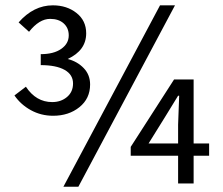

<svg xmlns="http://www.w3.org/2000/svg" viewBox="-20 -688 836 720"><path d="M179.2 -253.9Q133.8 -253.9 95.7 -274.9Q57.6 -295.9 34.2 -330.1L77.1 -362.8Q115.2 -305.2 175.8 -305.2Q208.5 -305.2 231.2 -324.2Q253.9 -343.3 253.9 -375Q253.9 -408.2 222.2 -426Q190.4 -443.8 132.8 -443.8V-484.9Q181.2 -484.9 209.5 -504.6Q237.8 -524.4 237.8 -555.2Q237.8 -583 219 -600.1Q200.2 -617.2 168 -617.2Q127 -617.2 88.9 -568.8L49.8 -604Q106 -668 178.2 -668Q230.5 -668 266.8 -639.4Q303.2 -610.8 303.2 -563Q303.2 -499 233.9 -466.8Q270 -457.5 293.9 -432.6Q317.9 -407.7 317.9 -371.1Q317.9 -318.4 277.8 -286.1Q237.8 -253.9 179.2 -253.9ZM217.8 12.2 580.1 -668H636.2L273.9 12.2ZM537.1 -149.9H647.9V-220.2L651.9 -329.1H647.9L598.1 -248ZM647.9 0V-104H470.2V-137.2L632.8 -390.1H706.1V-149.9H764.2V-104H706.1V0Z"/></svg>

Font: Source Sans Pro
Style: Regular
Weight: 400
Designer: Paul D. Hunt
Foundry: Adobe Systems Incorporated
Version: Version 3.006;hotconv 1.0.111;makeotfexe 2.5.65597